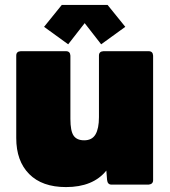

<svg xmlns="http://www.w3.org/2000/svg" viewBox="-20 -750 692 780"><path d="M248 10Q151 10 98.5 -43Q46 -96 46 -189V-524Q46 -541 64 -542H248Q265 -542 266 -524V-267Q266 -218 279 -199Q292 -180 322 -180Q354 -180 368 -204Q382 -228 382 -274V-524Q382 -541 400 -542H584Q601 -542 602 -524V-18Q602 -2 584 0H433Q417 0 415 -19Q413 -38 412 -57Q358 10 248 10ZM391 -570 324 -656 257 -570 159 -641 231 -730H417L489 -641Z"/></svg>

Font: YamahaIndonesia935. App Black
Style: Regular
Weight: 900
Designer: Dalton Maag Ltd
Foundry: Dalton Maag Ltd
Version: Version 1.002; January 01, 2024; Regular/Italic